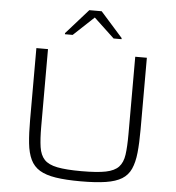

<svg xmlns="http://www.w3.org/2000/svg" viewBox="-60 -973 951 1037"><g transform="rotate(5 415.0 -454.5)"><path d="M416 8Q335 8 280.5 -0.5Q226 -9 193 -29Q160 -49 143 -84.5Q126 -120 120.5 -172.5Q115 -225 115 -299V-688H178V-268Q178 -200 184.5 -157Q191 -114 213.5 -90Q236 -66 284 -56.5Q332 -47 415 -47Q500 -47 547 -56.5Q594 -66 616.5 -90Q639 -114 645 -157Q651 -200 651 -268V-688H714V-299Q714 -225 708.5 -172.5Q703 -120 687 -84.5Q671 -49 638.5 -29Q606 -9 552 -0.5Q498 8 416 8ZM262 -776V-782L382 -917H449L569 -782V-776H526L415 -880L304 -776Z"/></g></svg>

Font: Saira Expanded Light
Style: Regular
Weight: 300
Width: 7
Designer: Hector Gatti with collaboration of the Omnibus-Type team
Foundry: Omnibus-Type
Version: Version 1.101